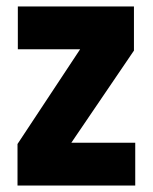

<svg xmlns="http://www.w3.org/2000/svg" viewBox="-20 -572 471 592"><path d="M393 -416V-552H35V-420H227L34 -128V0H397V-132H200Z"/></svg>

Font: Malmofest
Style: Bold
Weight: 700
Designer: Jonny Pinhorn (Poppins), Kolossal
Version: Version 1.004;Glyphs 3.1.2 (3151)